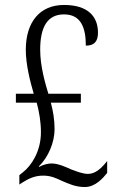

<svg xmlns="http://www.w3.org/2000/svg" viewBox="-20 -744 473 774"><path d="M322 10C365 10 396 -27 412 -47V-95C391 -68 366 -43 335 -43C315 -43 291 -52 267 -61C247 -70 215 -85 189 -85C175 -85 158 -82 137 -71V-74C175 -110 200 -171 200 -223C200 -262 194 -296 185 -330H306V-366H175C162 -409 142 -477 142 -544C142 -633 170 -686 238 -686C306 -686 326 -633 326 -560C357 -560 375 -574 375 -612C375 -678 334 -724 238 -724C142 -724 84 -657 84 -543C84 -485 101 -417 116 -366H44V-330H128C138 -293 145 -252 145 -211C145 -133 106 -76 73 -50L58 -38V0L70 -8C97 -25 121 -36 154 -36C185 -36 206 -26 229 -15C258 -3 284 10 322 10Z"/></svg>

Font: Noto Serif Armenian ExtraCondensed Light
Style: Regular
Weight: 300
Width: 2
Designer: Monotype Design Team
Foundry: Monotype Imaging Inc.
Version: Version 2.008